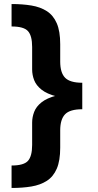

<svg xmlns="http://www.w3.org/2000/svg" viewBox="-20 -786 486 948"><path d="M386.2 -297.4Q308.6 -297.4 260 -309.8Q211.4 -322.3 185.1 -343.3Q158.7 -364.3 148.7 -390.1Q138.7 -416 138.7 -443.4V-554.2Q138.7 -609.4 118.2 -632.3Q97.7 -655.3 37.1 -655.3V-766.1Q90.8 -766.1 135 -758.8Q179.2 -751.5 211.2 -731Q243.2 -710.4 260.3 -671.1Q277.3 -631.8 277.3 -567.9V-481.9Q277.3 -426.8 301.5 -402.1Q325.7 -377.4 386.2 -377.4ZM37.1 142.1V31.2Q97.7 31.2 118.2 8.1Q138.7 -15.1 138.7 -70.3V-180.7Q138.7 -207.5 148.7 -233.6Q158.7 -259.8 185.1 -280.8Q211.4 -301.8 260 -314.5Q308.6 -327.1 386.2 -327.1V-246.6Q325.2 -246.6 301.3 -221.7Q277.3 -196.8 277.3 -142.1V-56.6Q277.3 7.3 260.3 46.9Q243.2 86.4 211.2 106.9Q179.2 127.4 135 134.8Q90.8 142.1 37.1 142.1ZM386.2 -246.6H252.9V-377.9L386.2 -377.4Z"/></svg>

Font: Inter 28pt
Style: Bold
Weight: 700
Designer: Rasmus Andersson
Foundry: rsms
Version: Version 4.001;git-66647c0bb